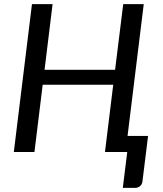

<svg xmlns="http://www.w3.org/2000/svg" viewBox="-20 -737 790 931"><path d="M489 0 529 -326H187L147 0H47L135 -717H235L196 -398.5H538L577.5 -717H677L598.5 -78H698L670.5 144.5Q668.5 157.5 658.8 165.8Q649 174 635 174H575.5L597 0Z"/></svg>

Font: Lato Medium
Style: Italic
Weight: 500
Italic angle: -7°
Designer: Lukasz Dziedzic
Foundry: tyPoland Lukasz Dziedzic
Version: Version 2.006; 2014-01-15